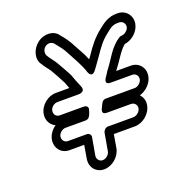

<svg xmlns="http://www.w3.org/2000/svg" viewBox="-141 -846 1007 1054"><g transform="rotate(-20 362.0 -319.0)"><path d="M324 -256C327 -271 314 -279 303 -279H161C141 -279 128 -296 131 -316C134 -335 154 -352 174 -352H297C297 -352 342 -350 325 -390C317 -409 311 -423 304 -442L296 -464C296 -465 295 -466 295 -466C282 -493 265 -520 252 -544C240 -566 225 -583 214 -599L207 -610C198 -624 200 -648 218 -662C238 -677 259 -670 269 -658C289 -633 307 -612 320 -585C344 -539 370 -498 385 -450C385 -450 400 -406 430 -450C435 -458 441 -464 446 -472L471 -507C503 -554 523 -583 563 -614C592 -638 606 -647 635 -647H642C661 -647 676 -629 673 -610C670 -592 648 -574 630 -574C625 -574 618 -572 614 -569C559 -533 532 -474 502 -435C493 -424 485 -412 477 -398C474 -393 438 -352 487 -352H612C631 -352 645 -335 642 -316C639 -297 618 -279 599 -279H430C406 -279 401 -254 392 -237C392 -237 372 -204 410 -204H550C570 -204 584 -187 581 -168C578 -149 557 -131 537 -131H389C374 -131 362 -117 360 -106L342 -4C339 16 318 33 299 33C280 33 266 16 269 -4L287 -106C290 -121 277 -131 266 -131H155C135 -131 122 -149 125 -168C128 -187 148 -204 168 -204H285C311 -204 316 -232 324 -256ZM146 -81H232L219 -4C211 43 242 83 290 83C338 83 384 43 392 -4L405 -81H528C575 -81 623 -120 631 -168C636 -194 627 -216 612 -232C651 -243 685 -276 692 -316C700 -363 668 -402 621 -402H535C537 -404 539 -407 541 -409C576 -454 598 -499 631 -525C673 -530 715 -566 723 -610C731 -657 698 -697 651 -697H644C598 -697 567 -675 536 -650C490 -614 462 -577 430 -529L418 -513C404 -549 384 -581 367 -613C352 -644 332 -669 312 -693C288 -727 232 -731 191 -699C152 -669 136 -614 163 -578L170 -567C183 -547 197 -534 206 -516C220 -491 235 -465 248 -439L256 -418C258 -412 259 -409 262 -402H183C136 -402 89 -364 81 -316C75 -280 92 -249 121 -236C98 -220 80 -196 75 -168C67 -120 99 -81 146 -81Z"/></g></svg>

Font: Blanket
Style: BdOutlineObl
Weight: 700
Foundry: Cannot Into Space Fonts
Version: Version 0.9